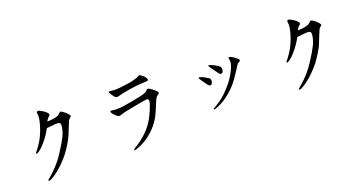

<svg xmlns="http://www.w3.org/2000/svg" viewBox="-40 -1399 4080 2161"><g transform="rotate(-20 2000.0 -318.5)"><path d="M485 -564Q503 -564 517.5 -565Q532 -566 554.5 -569Q577 -572 591.5 -576Q606 -580 616.5 -585Q627 -590 638 -601.5Q649 -613 653 -615.5Q657 -618 664 -618Q670 -617 684 -607L709 -589Q719 -581 732 -567.5Q745 -554 750.5 -544.5Q756 -535 754 -530Q753 -526 740 -516Q727 -506 718 -488.5Q709 -471 687.5 -415Q666 -359 653.5 -330Q641 -301 611 -250.5Q581 -200 548.5 -156.5Q516 -113 470 -67Q424 -21 390.5 5Q357 31 334 45Q311 59 300.5 64Q290 69 281.5 69.5Q273 70 271.5 67Q270 64 271 59Q273 56 280 50.5Q287 45 308.5 26Q330 7 355.5 -17Q381 -41 418 -84.5Q455 -128 488 -178.5Q521 -229 546.5 -272.5Q572 -316 586 -345Q600 -374 608.5 -403Q617 -432 620 -458Q623 -484 617 -493Q611 -502 596.5 -505Q582 -508 553 -506Q523 -502 498 -500L455 -496Q443 -476 430.5 -454Q418 -432 396.5 -402.5Q375 -373 349.5 -344Q324 -315 312.5 -305Q301 -295 288.5 -285.5Q276 -276 268 -271Q260 -266 253 -265Q246 -264 244 -266.5Q242 -269 244 -274Q245 -278 251.5 -284.5Q258 -291 269.5 -307Q281 -323 295 -342.5Q309 -362 325.5 -390Q342 -418 360 -460Q378 -502 390 -542Q402 -582 408 -615Q414 -648 412 -666L409 -694Q409 -704 412.5 -708Q416 -712 426 -713Q438 -713 456.5 -702Q475 -691 487.5 -683.5Q500 -676 514.5 -662.5Q529 -649 532.5 -638Q536 -627 533 -622Q531 -619 524 -614Q517 -609 509.5 -600.5Q502 -592 496 -582L485 -564Z M1680 -523Q1687 -521 1700 -513Q1713 -504 1721 -498L1752 -473Q1772 -456 1773.5 -446Q1775 -436 1771 -430Q1769 -428 1753.5 -418Q1738 -408 1728 -388.5Q1718 -369 1708 -346L1687 -292Q1669 -249 1650 -210.5Q1631 -172 1605 -136.5Q1579 -101 1549.5 -71.5Q1520 -42 1493 -20.5Q1466 1 1434 20Q1402 39 1380 49Q1358 59 1340 65.5Q1322 72 1314.5 74Q1307 76 1302 75.5Q1297 75 1295 72Q1293 70 1299 62Q1301 59 1308.5 55Q1316 51 1341.5 34.5Q1367 18 1384.5 5.5Q1402 -7 1433.5 -34Q1465 -61 1493 -92.5Q1521 -124 1542.5 -156Q1564 -188 1584 -228Q1604 -268 1615.5 -296.5Q1627 -325 1636 -353Q1645 -381 1643 -395Q1642 -406 1636.5 -411Q1631 -416 1619 -416Q1614 -416 1599 -414Q1584 -412 1552 -406L1359 -369Q1336 -365 1309 -355.5Q1282 -346 1270 -345.5Q1258 -345 1234 -365Q1228 -371 1214 -385.5Q1200 -400 1194 -412Q1188 -424 1190.5 -428Q1193 -432 1201 -434Q1208 -434 1228.5 -430.5Q1249 -427 1277 -428Q1311 -428 1342 -432Q1373 -436 1459 -452Q1545 -468 1563.5 -472.5Q1582 -477 1600.5 -482.5Q1619 -488 1631 -494.5Q1643 -501 1651.5 -510.5Q1660 -520 1665.5 -522.5Q1671 -525 1680 -523ZM1629 -700Q1635 -701 1648 -694Q1662 -687 1674 -676.5Q1686 -666 1696 -652Q1706 -638 1708.5 -628.5Q1711 -619 1709 -614Q1705 -608 1678 -606.5Q1651 -605 1625.5 -604Q1600 -603 1560.5 -598.5Q1521 -594 1474.5 -586.5Q1428 -579 1397 -572.5Q1366 -566 1346 -559.5Q1326 -553 1317 -555Q1303 -557 1296 -563.5Q1289 -570 1271 -595.5Q1253 -621 1250.5 -630Q1248 -639 1250 -642Q1252 -645 1263 -645Q1269 -645 1292.5 -642Q1316 -639 1328 -639Q1346 -639 1380 -642Q1414 -645 1467 -652.5Q1520 -660 1533 -663.5Q1546 -667 1574.5 -675Q1603 -683 1614 -691Q1625 -699 1629 -700Z M2670 -543Q2686 -536 2694.5 -530.5Q2703 -525 2716.5 -515.5Q2730 -506 2746 -491.5Q2762 -477 2756 -467Q2754 -463 2743 -457Q2732 -451 2725 -444.5Q2718 -438 2712 -428.5Q2706 -419 2678 -374.5Q2650 -330 2622.5 -292Q2595 -254 2566 -222.5Q2537 -191 2497 -157.5Q2457 -124 2425.5 -105Q2394 -86 2368 -74Q2343 -61 2328 -57L2307 -51Q2301 -49 2297 -49.5Q2293 -50 2291 -53Q2289 -55 2297 -61Q2301 -63 2308.5 -67.5Q2316 -72 2328 -79Q2340 -86 2366.5 -103.5Q2393 -121 2423 -145.5Q2453 -170 2489 -209Q2525 -248 2550.5 -281Q2576 -314 2597.5 -350.5Q2619 -387 2631.5 -416.5Q2644 -446 2648 -466Q2655 -497 2650 -514Q2645 -531 2645.5 -536.5Q2646 -542 2651 -544.5Q2656 -547 2670 -543ZM2254 -445Q2258 -447 2262 -447Q2268 -447 2285.5 -440.5Q2303 -434 2310 -430Q2317 -426 2344 -411Q2371 -396 2375.5 -386Q2380 -376 2380 -366Q2380 -356 2375.5 -343Q2371 -330 2361.5 -323Q2352 -316 2346 -318Q2338 -319 2324.5 -334.5Q2311 -350 2297 -370.5Q2283 -391 2272.5 -406.5Q2262 -422 2256 -432Q2250 -442 2254 -445ZM2424 -535Q2443 -529 2465 -517.5Q2487 -506 2508 -493Q2529 -480 2534 -464.5Q2539 -449 2537 -434Q2533 -413 2522.5 -405.5Q2512 -398 2503 -400Q2494 -402 2484.5 -413Q2475 -424 2461 -445Q2447 -466 2439.5 -475.5Q2432 -485 2419.5 -502Q2407 -519 2404.5 -526Q2402 -533 2404 -537Q2406 -541 2424 -535Z M3485 -564Q3503 -564 3517.5 -565Q3532 -566 3554.5 -569Q3577 -572 3591.5 -576Q3606 -580 3616.5 -585Q3627 -590 3638 -601.5Q3649 -613 3653 -615.5Q3657 -618 3664 -618Q3670 -617 3684 -607L3709 -589Q3719 -581 3732 -567.5Q3745 -554 3750.5 -544.5Q3756 -535 3754 -530Q3753 -526 3740 -516Q3727 -506 3718 -488.5Q3709 -471 3687.5 -415Q3666 -359 3653.5 -330Q3641 -301 3611 -250.5Q3581 -200 3548.5 -156.5Q3516 -113 3470 -67Q3424 -21 3390.5 5Q3357 31 3334 45Q3311 59 3300.5 64Q3290 69 3281.5 69.5Q3273 70 3271.5 67Q3270 64 3271 59Q3273 56 3280 50.5Q3287 45 3308.5 26Q3330 7 3355.5 -17Q3381 -41 3418 -84.5Q3455 -128 3488 -178.5Q3521 -229 3546.5 -272.5Q3572 -316 3586 -345Q3600 -374 3608.5 -403Q3617 -432 3620 -458Q3623 -484 3617 -493Q3611 -502 3596.5 -505Q3582 -508 3553 -506Q3523 -502 3498 -500L3455 -496Q3443 -476 3430.5 -454Q3418 -432 3396.5 -402.5Q3375 -373 3349.5 -344Q3324 -315 3312.5 -305Q3301 -295 3288.5 -285.5Q3276 -276 3268 -271Q3260 -266 3253 -265Q3246 -264 3244 -266.5Q3242 -269 3244 -274Q3245 -278 3251.5 -284.5Q3258 -291 3269.5 -307Q3281 -323 3295 -342.5Q3309 -362 3325.5 -390Q3342 -418 3360 -460Q3378 -502 3390 -542Q3402 -582 3408 -615Q3414 -648 3412 -666L3409 -694Q3409 -704 3412.5 -708Q3416 -712 3426 -713Q3438 -713 3456.5 -702Q3475 -691 3487.5 -683.5Q3500 -676 3514.5 -662.5Q3529 -649 3532.5 -638Q3536 -627 3533 -622Q3531 -619 3524 -614Q3517 -609 3509.5 -600.5Q3502 -592 3496 -582L3485 -564Z"/></g></svg>

Font: ChillKai
Style: Regular
Weight: 400
Designer: ChillType
Foundry: 寒蝉字型
Version: Version 2.000